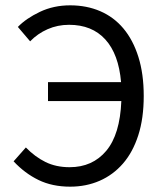

<svg xmlns="http://www.w3.org/2000/svg" viewBox="-20 -688 590 720"><path d="M31 -83Q73 -38 124.5 -13Q176 12 243 12Q303 12 353.5 -10Q404 -32 441 -74.5Q478 -117 498.5 -180.5Q519 -244 519 -328Q519 -411 499 -474.5Q479 -538 443 -581Q407 -624 356 -646Q305 -668 243 -668Q181 -668 129.5 -643.5Q78 -619 47 -587L93 -533Q121 -562 158.5 -578.5Q196 -595 239 -595Q325 -595 375 -540Q425 -485 434 -380H160V-309H435Q430 -184 378.5 -122.5Q327 -61 241 -61Q190 -61 150.5 -80.5Q111 -100 77 -135Z"/></svg>

Font: Codetta
Style: Regular
Weight: 400
Italic angle: -11°
Designer: Ulrich Proeller
Foundry: PROSA GmbH
Version: Version 2.00;September 29, 2018;FontCreator 11.5.0.2427 64-b